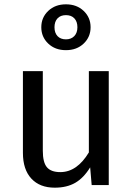

<svg xmlns="http://www.w3.org/2000/svg" viewBox="-20 -856 615 888"><path d="M483 0H404L397 -82Q367 -33 328 -10.5Q289 12 233 12Q164 12 125 -30Q86 -72 86 -149V-527H178V-159Q178 -105 197 -82.5Q216 -60 259 -60Q336 -60 391 -151V-527H483ZM399 -730Q399 -685 367 -654.5Q335 -624 285 -624Q235 -624 203 -654.5Q171 -685 171 -730Q171 -775 203 -805.5Q235 -836 285 -836Q335 -836 367 -805.5Q399 -775 399 -730ZM232 -730Q232 -704 246 -689Q260 -674 285 -674Q309 -674 323.5 -689Q338 -704 338 -730Q338 -756 324 -771Q310 -786 285 -786Q260 -786 246 -771Q232 -756 232 -730Z"/></svg>

Font: FiraGOUPP
Style: Medium
Weight: 400
Designer: bBox Type
Foundry: bBox Type GmbH
Version: Version 1.001